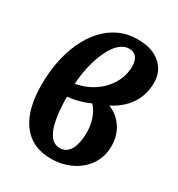

<svg xmlns="http://www.w3.org/2000/svg" viewBox="-187 -905 968 1042"><g transform="rotate(30 297.5 -383.5)"><path d="M288 15Q224 15 178 -7.5Q132 -30 101.5 -73Q71 -116 56.5 -175.5Q42 -235 42 -309Q42 -385 56 -455.5Q70 -526 97.5 -585.5Q125 -645 165 -689Q205 -733 257 -757.5Q309 -782 373 -782Q464 -782 515 -737.5Q566 -693 566 -621Q566 -575 550.5 -533Q535 -491 502 -455.5Q469 -420 417 -393Q471 -373 504.5 -323.5Q538 -274 538 -208Q538 -155 517 -113.5Q496 -72 460 -43Q424 -14 379.5 0.5Q335 15 288 15ZM300 -59Q328 -59 347 -77Q366 -95 375 -127Q384 -159 385 -202Q385 -235 378 -265Q371 -295 358.5 -319Q346 -343 331 -357Q313 -348 289.5 -340.5Q266 -333 241 -327.5Q216 -322 194 -320Q195 -236 206 -178Q217 -120 240 -89.5Q263 -59 300 -59ZM196 -402Q249 -412 290 -435Q331 -458 360 -490.5Q389 -523 404 -561Q419 -599 419 -639Q419 -678 402 -696.5Q385 -715 358 -715Q333 -715 310 -699.5Q287 -684 268 -655Q249 -626 234 -587Q219 -548 209 -501Q199 -454 196 -402Z"/></g></svg>

Font: Literata
Style: Bold Italic
Weight: 700
Italic angle: -2°
Designer: Latin by Veronika Burian and Jose Scaglione. Greek by Irene Vlachou. Cyrillic by Vera Evstafieva
Foundry: TypeTogether
Version: Version 3.103;gftools[0.9.29]